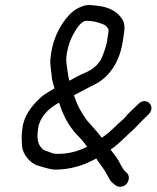

<svg xmlns="http://www.w3.org/2000/svg" viewBox="-20 -681 606 743"><path d="M208.6 -283.9C210.8 -278 213.2 -269.7 215.6 -263.2C232.5 -218.1 254.3 -181.6 288.4 -148.5C297.9 -139.3 307.4 -125.8 317.4 -113.2C287.6 -97.4 247.2 -85.5 203.4 -85.5C200.5 -85.5 194.1 -85.9 189.8 -86.5C183.1 -87.3 177.9 -90.3 169.2 -93.4L153.6 -98.9C151.4 -99.6 149.8 -99.9 144.3 -104.9C127.7 -119.6 121.1 -142.9 127.2 -181L129.6 -196.1C142.4 -237.5 170.8 -262.5 208.6 -283.9ZM398.5 -549 393.2 -516C392.7 -512.6 391.9 -509.6 390.8 -505.9C383.4 -481.8 376.6 -459 366.2 -443.8C351.8 -422.6 332.3 -408.9 307 -398.4C286.1 -389.7 269.3 -379.7 248.5 -368.5C242.8 -387.4 242.2 -404.8 237.6 -433.7C235.6 -446.6 236.1 -458.5 238.6 -474C242.9 -501.1 251.9 -526.3 260.6 -542.6C274.8 -569.2 293.7 -600.5 315.1 -600.5C340.9 -600.5 361.2 -594.3 382.9 -585.4C390.7 -582.2 400.6 -568.6 400.1 -566C399.4 -561.4 399.8 -557.4 398.5 -549ZM352.6 -67.8C356.3 -62.2 361 -54 367.2 -46.4L378.5 -30.8C385.7 -20.7 391 -10.8 396.1 -1.7L404 12.5C408.3 20.2 414.1 25.9 420.8 31.2C424.6 34.2 433.2 43.4 448.6 41.4C478.5 37.5 487.6 0.7 468.9 -13.6C453.5 -25.3 446.2 -49.1 431.3 -71C422.2 -84.5 414.6 -91.8 408.2 -102.5C425.4 -113.1 446.6 -132.6 458.2 -143.8L472.5 -157.9C482.6 -167.8 499.6 -181.4 511.1 -194.8C518.7 -203.7 536.8 -220.9 547 -230.8L555.3 -238.9C585.2 -269 546.7 -309.1 515.8 -279.2L507.6 -271.2C497 -261 476.3 -242.5 465.5 -228.5C459.2 -220.2 444 -208.9 433 -198.2C414.6 -180.4 397.2 -162.5 373.6 -148C357.5 -170.8 336.2 -191.9 319.4 -211.8C307.6 -225.8 301.7 -237.4 290.4 -255.6C280.8 -271.9 273.7 -290.6 266.2 -312.5C293.3 -325.8 318.2 -340.5 345.9 -353.9C402.7 -381.5 442.4 -441.6 454.2 -516L459.5 -549C465.3 -585.8 459.9 -601.6 441.9 -621.2C422.1 -642.7 392.8 -654.6 358.8 -658.4L343.2 -660.4C337.4 -661.1 331.2 -661.5 324.8 -661.5C315.9 -661.5 307 -659.9 298.4 -656.6C271.6 -646.5 253.1 -631.2 236 -609.7C208 -574.4 186.6 -530.7 177.6 -474C176.4 -466.3 175.4 -458 174.7 -449C173.3 -432.7 179.9 -392.6 180.1 -387.5C180.9 -368.8 186.8 -353.8 190.9 -339.1C175.3 -330.1 146.8 -313.2 136.6 -303.2C110.4 -277.7 80.9 -246.8 69.3 -200.1C69.2 -199.9 69.1 -199.4 69 -199L66.2 -181C62.6 -158.5 64.1 -134.5 65.2 -116.3C67.3 -84.4 96.7 -48.6 127.2 -39.9C146.7 -34.8 163.2 -27.9 189.3 -24.6C189.7 -24.5 190.4 -24.5 190.9 -24.5C254.8 -24.5 307.1 -42.3 352.6 -67.8Z"/></svg>

Font: CiSf OpenHand
Style: BdObl
Weight: 400
Foundry: Cannot Into Space Fonts
Version: Version 0.7892